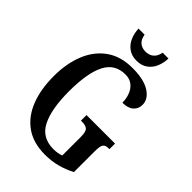

<svg xmlns="http://www.w3.org/2000/svg" viewBox="-266 -1024 1143 1143"><g transform="rotate(45 306.0 -452.5)"><path d="M338 10Q239 10 174 -36Q109 -82 76.5 -164.5Q44 -247 44 -358Q44 -466 78 -548.5Q112 -631 178 -677.5Q244 -724 342 -724Q438 -724 488.5 -691.5Q539 -659 539 -611Q539 -577 515 -556Q491 -535 445 -535Q445 -569 433.5 -599.5Q422 -630 398.5 -648.5Q375 -667 339 -667Q251 -667 211.5 -589.5Q172 -512 172 -358Q172 -209 212.5 -129Q253 -49 350 -49Q366 -49 382.5 -51.5Q399 -54 414 -60V-217Q414 -260 400 -272.5Q386 -285 357 -285H346V-332H586V-285H578Q554 -285 543.5 -272Q533 -259 533 -213V-39Q487 -15 439.5 -2.5Q392 10 338 10ZM327 -771Q286 -771 258 -791.5Q230 -812 216 -845Q202 -878 201 -915H252Q258 -879 278 -863Q298 -847 327 -847Q356 -847 376.5 -863Q397 -879 404 -915H453Q452 -878 438.5 -845Q425 -812 397 -791.5Q369 -771 327 -771Z"/></g></svg>

Font: Noto Serif Georgian ExtraCondensed SemiBold
Style: Regular
Weight: 600
Width: 2
Designer: Monotype Design Team, Akaki Razmadze
Foundry: Google LLC
Version: Version 2.003; ttfautohint (v1.8.4.7-5d5b)